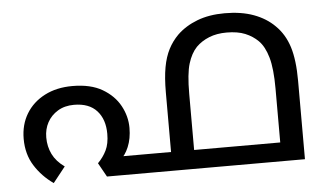

<svg xmlns="http://www.w3.org/2000/svg" viewBox="-44 -636 1218 713"><g transform="rotate(-5 564.5 -279.5)"><path d="M229 -346Q297 -346 340.5 -320.5Q384 -295 405.5 -255.5Q427 -216 427 -173Q427 -133 414 -102Q401 -71 382 -57L357 -70H634V0H328L299 -52Q319 -72 331 -96.5Q343 -121 343 -158Q343 -212 314 -244Q285 -276 229 -276Q194 -276 168.5 -260.5Q143 -245 129.5 -220Q116 -195 116 -164Q116 -130 130 -101.5Q144 -73 175 -51L129 7Q86 -23 59 -66Q32 -109 32 -166Q32 -219 56.5 -259.5Q81 -300 125.5 -323Q170 -346 229 -346ZM816 -566Q878 -566 924 -549Q970 -532 1001 -501Q1035 -468 1050.5 -419Q1066 -370 1066 -292V0H573V-292Q573 -347 580 -385.5Q587 -424 601.5 -452Q616 -480 638 -502Q669 -532 713.5 -549Q758 -566 816 -566ZM817 -494Q780 -494 751.5 -482.5Q723 -471 703 -451Q682 -429 670.5 -391.5Q659 -354 659 -279V-70H980V-271Q980 -345 968 -387Q956 -429 934 -451Q914 -471 886 -482.5Q858 -494 817 -494Z"/></g></svg>

Font: hexlmalayalam05
Style: Book
Weight: 400
Designer: Jelle Bosma - Monotype Design Team
Foundry: Monotype Imaging Inc.
Version: Version 2.003